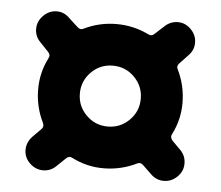

<svg xmlns="http://www.w3.org/2000/svg" viewBox="-39 -617 578 503"><g transform="rotate(5 250.0 -365.0)"><path d="M193.4 -308.6Q216.8 -285.2 250 -285.2Q283.2 -285.2 306.6 -308.6Q330.1 -332 330.1 -365.2Q330.1 -398.4 306.6 -421.9Q283.2 -445.3 250 -445.3Q216.8 -445.3 193.4 -421.9Q169.9 -398.4 169.9 -365.2Q169.9 -332 193.4 -308.6ZM444.3 -489.3 422.9 -466.8Q415 -459 419.9 -450.2Q439.5 -410.2 439.9 -365.2Q440.4 -320.3 419.9 -280.3Q415 -271.5 422.9 -262.7L444.3 -241.2Q459 -226.6 459 -206.1Q459 -185.5 443.8 -170.9Q428.7 -156.2 408.7 -156.2Q388.7 -156.2 374 -170.9L351.6 -192.4Q343.8 -200.2 335 -195.3Q294.9 -175.8 250 -175.3Q205.1 -174.8 165 -195.3Q156.2 -200.2 148.4 -192.4L126 -170.9Q111.3 -156.2 91.3 -156.2Q71.3 -156.2 56.2 -170.9Q41 -185.5 41 -205.6Q41 -225.6 55.7 -241.2L77.1 -262.7Q85 -270.5 80.1 -280.3Q60.5 -320.3 60.1 -365.2Q59.6 -410.2 80.1 -450.2Q85 -459 77.1 -466.8L55.7 -489.3Q41 -503.9 41 -523.9Q41 -543.9 56.2 -559.1Q71.3 -574.2 91.3 -574.2Q111.3 -574.2 126 -558.6L148.4 -538.1Q156.2 -530.3 165 -535.2Q205.1 -554.7 250 -554.7Q294.9 -554.7 335 -535.2Q343.8 -530.3 351.6 -538.1L374 -558.6Q388.7 -573.2 408.7 -573.7Q428.7 -574.2 443.8 -559.1Q459 -543.9 459 -523.9Q459 -503.9 444.3 -489.3Z"/></g></svg>

Font: Rounded-X Mgen+ 1m bold
Style: Bold
Weight: 700
Designer: [Source Han Sans]
Ryoko NISHIZUKA  (kana & ideographs); Paul D. Hunt (Latin, Greek & Cyrillic); Wenlong ZHANG  (bopomofo
Version: Version 1.059.20150602